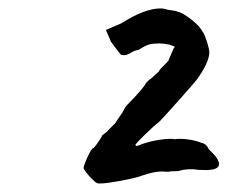

<svg xmlns="http://www.w3.org/2000/svg" viewBox="-20 -770 539 455"><path d="M178 -371Q178 -377 187.5 -398Q197 -419 201 -419Q202 -418 211.5 -431.5Q221 -445 222 -449L232 -457L236 -459H234L255 -480H254L267 -499Q270 -502 272.5 -508Q275 -514 281 -521Q298 -538 311 -553Q324 -568 325 -572Q326 -573 329.5 -577Q333 -581 337 -583L356 -600Q358 -605 366 -612.5Q374 -620 379 -626L390 -652Q391 -655 392.5 -656.5Q394 -658 394 -659Q394 -660 382 -664H383Q369 -667 356 -667Q342 -667 333 -664.5Q324 -662 309 -652Q298 -650 292 -646Q290 -645 283.5 -641.5Q277 -638 267 -640L261 -647L243 -671L231 -699L268 -715Q323 -750 360 -750Q369 -750 377 -747Q385 -746 391 -745Q397 -744 399 -743Q411 -741 432.5 -724.5Q454 -708 461 -693V-694Q466 -686 471 -669.5Q476 -653 476 -646Q476 -623 447 -582Q440 -573 403 -531.5Q366 -490 357 -481Q348 -475 323 -450.5Q298 -426 301 -426L304 -424Q304 -424 310 -426Q327 -433 348 -437Q369 -441 383 -441Q391 -441 394 -440Q397 -441 406 -441Q428 -441 451 -434L456 -432Q457 -431 460 -431Q468 -428 471 -423Q474 -417 477 -414Q499 -394 499 -381Q499 -367 467 -367Q449 -367 437 -369Q417 -369 408 -366Q404 -364 386 -364L379 -363H373Q352 -366 317 -354Q302 -348 260 -340.5Q218 -333 210 -336Q205 -338 193.5 -350.5Q182 -363 178 -371Z"/></svg>

Font: Caveat
Style: Bold
Weight: 700
Designer: Pablo Impallari
Foundry: Pablo Impallari
Version: Version 1.500; ttfautohint (v1.6)